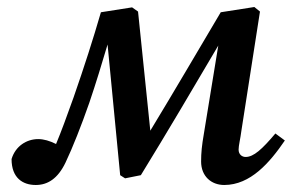

<svg xmlns="http://www.w3.org/2000/svg" viewBox="-20 -514 833 548"><path d="M82 14C116 14 145 -4 167 -50C187 -92 212 -155 235 -221C254 -277 271 -333 287 -387L323 -14L337 -5L382 -14C457 -136 530 -260 603 -384L562 -133C556 -98 554 -78 554 -53C554 -11 583 14 620 14C695 14 750 -50 793 -113L766 -133C728 -88 704 -66 681 -66C671 -66 661 -73 661 -87C661 -99 666 -117 669 -141L722 -481L706 -494L610 -479C543 -366 477 -253 409 -141L374 -481L357 -493L268 -479C246 -403 220 -322 190 -236C170 -180 155 -139 140 -103C122 -112 105 -117 89 -117C56 -117 24 -97 13 -60C13 -6 45 14 82 14Z"/></svg>

Font: Source Serif Pro Semibold
Style: Italic
Weight: 600
Italic angle: -12°
Designer: Frank Grießhammer
Foundry: Adobe Systems Incorporated
Version: Version 3.001;hotconv 1.0.111;makeotfexe 2.5.65597